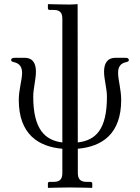

<svg xmlns="http://www.w3.org/2000/svg" viewBox="-20 -710 678 930"><path d="M282 -20C199.5 -30.2 141 -81.5 141 -242C141 -281 154 -325 154 -363C154 -399 142 -430 99 -430H54C43 -430 34 -429 34 -418C34 -413 40 -411 47 -409C76 -403 87 -384 87 -357C87 -323 71 -276 71 -226C71 -60.2 165.4 0.5 282 10.5V127C282 155 273 171 239 171H220C215 171 212 174 212 179V198L214 200C214 200 282 198 318 198C357 198 425 200 425 200L427 198V179C427 174 423 171 418 171H400C367 171 357 155 357 127L356.9 10.4C473.8 0.3 567 -60.5 567 -226C567 -276 552 -323 552 -357C552 -384 562 -403 591 -409C599 -411 604 -413 604 -418C604 -429 596 -430 585 -430H540C497 -430 484 -399 484 -363C484 -325 498 -281 498 -242C498 -81.7 443.5 -30.4 356.8 -20.1C356.5 -242.7 356.3 -465.4 356 -688L355 -690C355 -690 332 -688 318 -688C282 -688 214 -690 214 -690L212 -688V-670C212 -665 215 -662 220 -662H239C273 -662 282 -646 282 -618Z"/></svg>

Font: Libertinus Serif
Style: Regular
Weight: 400
Designer: Philipp H. Poll
Foundry: Khaled Hosny
Version: Version 6.2